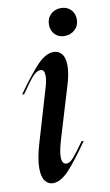

<svg xmlns="http://www.w3.org/2000/svg" viewBox="-82 -736 452 791"><g transform="rotate(-10 144.0 -340.5)"><path d="M170 -520Q191 -520 204 -504Q217 -488 217 -455Q217 -421 203 -376L137 -157Q124 -112 124 -89Q124 -58 144 -58Q157 -58 172.5 -75.5Q188 -93 220 -138H229Q180 -67 144 -27.5Q108 12 75 12Q55 12 42 -5Q29 -22 29 -58Q29 -98 46 -156L113 -383Q121 -410 121 -429Q121 -456 104 -456Q88 -456 70.5 -436.5Q53 -417 21 -370H12Q64 -443 100 -481.5Q136 -520 170 -520ZM171 -634Q171 -660 188 -676.5Q205 -693 231 -693Q256 -693 272 -677Q288 -661 288 -636Q288 -610 270.5 -593.5Q253 -577 226 -577Q202 -577 186.5 -593Q171 -609 171 -634Z"/></g></svg>

Font: Nyght Serif Italic
Style: Regular
Weight: 400
Italic angle: -16°
Designer: Maksym Kobuzan
Version: Version 0.410